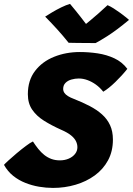

<svg xmlns="http://www.w3.org/2000/svg" viewBox="-34 -936 668 965"><path d="M232.5 8.5Q198 8.5 162.5 2.5Q127 -3.5 93.5 -16.8Q60 -30 32.2 -52.2Q4.5 -74.5 -14 -107.5Q-9.5 -113 8.5 -129.5Q26.5 -146 50 -165.8Q73.5 -185.5 95.8 -202.2Q118 -219 131.5 -225Q144.5 -205 158.2 -187.8Q172 -170.5 188.2 -157.5Q204.5 -144.5 224 -137.2Q243.5 -130 267 -130Q291 -130 311 -138.5Q331 -147 343 -162Q355 -177 355 -196Q355 -211 348.2 -225.5Q341.5 -240 324 -254.8Q306.5 -269.5 273 -284Q225 -305.5 187.2 -329.2Q149.5 -353 127.8 -384.8Q106 -416.5 106 -462.5Q106 -532 142 -579.2Q178 -626.5 237.8 -650.5Q297.5 -674.5 367.5 -674.5Q412 -674.5 457 -667.8Q502 -661 541 -642.8Q580 -624.5 606 -590Q580.5 -557.5 546.2 -524.2Q512 -491 485 -475Q468.5 -496 448 -510.8Q427.5 -525.5 405.5 -533.5Q383.5 -541.5 362 -541.5Q343 -541.5 324.8 -536.2Q306.5 -531 295 -519.2Q283.5 -507.5 283.5 -489Q283.5 -478.5 289.5 -469.5Q295.5 -460.5 307.5 -453Q319.5 -445.5 337 -439Q380.5 -422 416.5 -403.2Q452.5 -384.5 478.8 -361Q505 -337.5 519.2 -306.8Q533.5 -276 533.5 -234.5Q533.5 -175.5 509 -130.2Q484.5 -85 442.2 -54.2Q400 -23.5 345.8 -7.5Q291.5 8.5 232.5 8.5ZM506.5 -910Q520 -904.5 537 -893.8Q554 -883 570.8 -870.8Q587.5 -858.5 599.5 -848.8Q611.5 -839 614.5 -836Q550.5 -783 507 -755.5Q463.5 -728 446.5 -719.5Q435 -719.5 409.2 -719.8Q383.5 -720 356 -720.2Q328.5 -720.5 311 -721Q283 -756 254.2 -787.8Q225.5 -819.5 193 -852.5Q206 -861 227.8 -874Q249.5 -887 274 -899Q298.5 -911 318 -916.5Q332 -899.5 345.5 -883.2Q359 -867 370 -852.5Q381 -838 389.2 -827.5Q397.5 -817 401.5 -811.5H393Q399.5 -816.5 418.8 -832.5Q438 -848.5 462 -869.5Q486 -890.5 506.5 -910Z"/></svg>

Font: Grandstander Thin ExtraBold
Style: Italic
Weight: 800
Italic angle: -15°
Version: Version 1.200